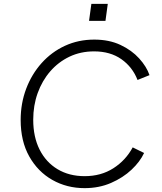

<svg xmlns="http://www.w3.org/2000/svg" viewBox="-20 -962 840 994"><path d="M418 12Q326 12 251 -30.5Q176 -73 131.5 -152Q87 -231 87 -341Q87 -427 115.5 -502.5Q144 -578 195.5 -635.5Q247 -693 316.5 -725Q386 -757 468 -757Q545 -757 603.5 -729.5Q662 -702 700.5 -659.5Q739 -617 754 -573L692 -548Q666 -615 608.5 -655.5Q551 -696 467 -696Q397 -696 339.5 -668.5Q282 -641 240 -592.5Q198 -544 175 -480Q152 -416 152 -342Q152 -253 185 -187.5Q218 -122 278 -86Q338 -50 418 -50Q503 -50 567 -91Q631 -132 667 -199L726 -170Q705 -125 661 -83.5Q617 -42 555 -15Q493 12 418 12ZM441 -854 453 -942H538L526 -854Z"/></svg>

Font: Plus Jakarta Sans Light
Style: Italic
Weight: 300
Italic angle: -8°
Designer: Gumpita Rahayu
Foundry: Tokotype
Version: Version 2.071; ttfautohint (v1.8.4.7-5d5b);gftools[0.9.29]